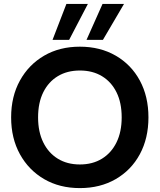

<svg xmlns="http://www.w3.org/2000/svg" viewBox="-20 -951 818 983"><path d="M389 12Q285 12 206 -34Q127 -80 82 -161.5Q37 -243 37 -350Q37 -457 82 -538.5Q127 -620 206 -666Q285 -712 389 -712Q493 -712 572.5 -666Q652 -620 696 -538.5Q740 -457 740 -350Q740 -243 696 -161.5Q652 -80 572.5 -34Q493 12 389 12ZM389 -109Q454 -109 502 -138.5Q550 -168 576.5 -222Q603 -276 603 -350Q603 -425 576.5 -478.5Q550 -532 502 -561Q454 -590 389 -590Q324 -590 276 -561Q228 -532 201.5 -478.5Q175 -425 175 -350Q175 -276 201.5 -222Q228 -168 276 -138.5Q324 -109 389 -109ZM423 -747 505 -931H615L507 -747ZM249 -747 320 -931H430L334 -747Z"/></svg>

Font: DM Sans 36pt
Style: Bold
Weight: 700
Version: Version 4.004;gftools[0.9.30]